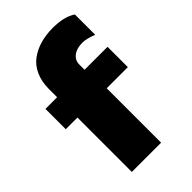

<svg xmlns="http://www.w3.org/2000/svg" viewBox="-220 -803 881 881"><g transform="rotate(-45 221.0 -362.0)"><path d="M301.8 -724.1Q375.5 -724.1 417 -695.8V-564Q375.5 -580.1 350.1 -580.1Q312.5 -580.1 290.8 -563.2Q269 -546.4 269 -519V-484.9H418V-353H280.8V0H90.8V-353H15.1V-484.9H90.8V-537.1Q90.8 -585.9 107.4 -622.8Q124 -659.7 153.8 -681.4Q183.6 -703.1 220.7 -713.6Q257.8 -724.1 301.8 -724.1Z"/></g></svg>

Font: Human Sans Black
Style: Regular
Weight: 800
Designer: Tim Radville
Foundry: Continuum
Version: Version 1.000;FEAKit 1.0